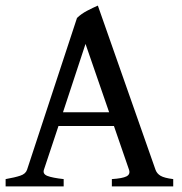

<svg xmlns="http://www.w3.org/2000/svg" viewBox="-20 -663 646 683"><path d="M188 -214.8 136.2 -59.1Q131.3 -43.9 148.9 -37.1Q166.5 -30.3 206.5 -25.9V0H0V-25.9Q33.2 -31.7 52.2 -38.1Q71.3 -44.4 76.2 -59.1L253.9 -599.1Q269 -613.8 290 -624.8Q311 -635.7 328.1 -643.1L533.2 -59.1Q538.1 -45.4 551.3 -37.6Q564.5 -29.8 596.2 -25.9V0H377.9V-25.9Q415.5 -28.3 429.9 -35.6Q444.3 -43 439 -59.1L385.3 -214.8ZM368.2 -263.7 284.2 -506.8 204.1 -263.7Z"/></svg>

Font: Gentium Book Plus
Style: Regular
Weight: 400
Designer: Victor Gaultney, Annie Olsen, Iska Routamaa, Becca Hirsbrunner
Foundry: SIL International
Version: Version 6.101